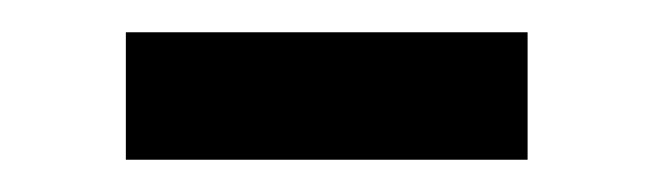

<svg xmlns="http://www.w3.org/2000/svg" viewBox="-20 -565 405 119"><path d="M58 -545H307V-466H58Z"/></svg>

Font: Synthetic SemiBold
Style: Regular
Weight: 600
Designer: Santiago Orozco
Foundry: Typemade
Version: Version 2.000; ttfautohint (v1.8.4.7-5d5b)